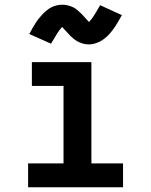

<svg xmlns="http://www.w3.org/2000/svg" viewBox="-20 -793 640 813"><path d="M99 0V-101H249V-429H115V-530H367V-101H501V0ZM357 -605Q348 -605 339.5 -606.5Q331 -608 322 -611.5Q313 -615 306 -619Q299 -623 291.5 -629Q284 -635 277.5 -641.5Q271 -648 266 -654Q261 -660 254 -667Q247 -674 243 -679Q237 -672 232.5 -666.5Q228 -661 222.5 -652Q217 -643 210.5 -632Q204 -621 196 -608L104 -649Q111 -663 118 -674.5Q125 -686 131.5 -696.5Q138 -707 145 -715.5Q152 -724 159 -731.5Q166 -739 176 -747.5Q186 -756 196.5 -761.5Q207 -767 219 -770Q231 -773 243 -773Q252 -773 260.5 -771.5Q269 -770 278 -767Q287 -764 294 -760Q301 -756 308.5 -749.5Q316 -743 322.5 -737Q329 -731 334 -725Q339 -719 345.5 -712Q352 -705 357 -700Q363 -706 367.5 -712Q372 -718 377.5 -726.5Q383 -735 389.5 -746Q396 -757 404 -771L496 -729Q489 -716 482 -704Q475 -692 468.5 -682Q462 -672 455 -663Q448 -654 441 -646.5Q434 -639 424 -631Q414 -623 403.5 -617.5Q393 -612 381 -608.5Q369 -605 357 -605Z"/></svg>

Font: Iosevka Curly Slab Extended
Style: Bold
Weight: 700
Width: 7
Monospace: yes
Designer: Belleve Invis
Foundry: Belleve Invis
Version: Version 11.1.0; ttfautohint (v1.8.3)